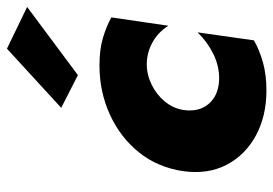

<svg xmlns="http://www.w3.org/2000/svg" viewBox="-137 -639 786 552"><g transform="rotate(-90 256.0 -363.0)"><path d="M512 -678 392 -736 222 -580 316 -532ZM216 -230Q221 -259 240.5 -282.5Q260 -306 288.5 -320Q317 -334 347 -334Q380 -334 409.5 -318Q439 -302 458 -272L482 -436Q454 -451 421.5 -460.5Q389 -470 344 -470Q268 -470 202.5 -440Q137 -410 94 -356.5Q51 -303 40 -230Q30 -159 58 -105Q86 -51 142 -20.5Q198 10 272 10Q317 10 352.5 0Q388 -10 416 -26L439 -188Q412 -160 376.5 -142.5Q341 -125 302 -126Q257 -128 233 -156.5Q209 -185 216 -230Z"/></g></svg>

Font: Jost* 800 Heavy Italic
Style: Italic
Weight: 800
Italic angle: -10°
Version: Version 3.200; ttfautohint (v0.97) -l 8 -r 50 -G 200 -x 14 -